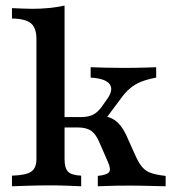

<svg xmlns="http://www.w3.org/2000/svg" viewBox="-20 -651 606 671"><path d="M21.8 0V-37.1Q71 -38.7 89.1 -51.2Q107.3 -63.7 107.3 -95.2V-515.3Q107.3 -553.2 88.3 -569.4Q69.4 -585.5 21.8 -586.3V-622.6Q41.9 -621.8 59.3 -621Q76.6 -620.2 93.5 -620.2Q153.2 -620.2 205.6 -631.5V-95.2Q205.6 -63.7 217.7 -51.2Q229.8 -38.7 263.7 -37.1V0Q244.4 -0.8 214.9 -2Q185.5 -3.2 157.3 -3.2Q120.2 -3.2 81 -2Q41.9 -0.8 21.8 0ZM321.8 0V-36.3Q354 -39.5 361.3 -49.6Q368.5 -59.7 357.3 -84.7L327.4 -153.2Q315.3 -182.3 298.4 -194Q281.5 -205.6 251.6 -205.6H190.3V-241.9H262.9Q287.9 -241.9 304 -249.6Q320.2 -257.3 334.7 -276.6L351.6 -300.8Q364.5 -317.7 367.7 -331.5Q371 -345.2 364.1 -355.6Q357.3 -366.1 340.3 -372.2Q323.4 -378.2 296.8 -379.8V-416.1Q320.2 -415.3 350 -414.5Q379.8 -413.7 414.5 -413.7Q436.3 -413.7 455.2 -414.1Q474.2 -414.5 491.1 -414.9Q508.1 -415.3 525.8 -416.1V-379.8Q496 -374.2 474.2 -365.7Q452.4 -357.3 435.1 -342.7Q417.7 -328.2 401.6 -305.6L342.7 -226.6L323.4 -248.4Q351.6 -246 369.8 -237.5Q387.9 -229 402 -210.9Q416.1 -192.7 429 -161.3L454.8 -104Q466.1 -79 478.6 -65.3Q491.1 -51.6 510.1 -45.6Q529 -39.5 558.9 -36.3V0Q529.8 -0.8 508.5 -1.2Q487.1 -1.6 470.2 -2Q453.2 -2.4 435.5 -2.4Q408.9 -2.4 383.9 -2Q358.9 -1.6 321.8 0Z"/></svg>

Font: Playfair 9pt SemiBold
Style: Regular
Weight: 600
Designer: Claus Eggers Sørensen
Foundry: Claus Eggers Sørensen
Version: Version 2.001;gftools[0.9.30]